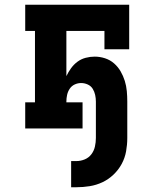

<svg xmlns="http://www.w3.org/2000/svg" viewBox="-20 -540 640 807"><path d="M279 247V137H301Q319 137 336 130Q353 123 364 108.5Q375 94 379 76Q383 58 383 40V-113Q383 -127 380 -141Q377 -155 369.5 -167Q362 -179 348.5 -185Q335 -191 321 -191Q307 -191 294 -185Q281 -179 273 -167Q265 -155 262 -141Q259 -127 259 -113V-110H327V0H86V-110H127V-410H86V-520H523V-333H419V-410H259V-220Q267 -237 278.5 -253Q290 -269 305.5 -280.5Q321 -292 340 -297Q359 -302 378 -302Q400 -302 421.5 -295Q443 -288 459.5 -273.5Q476 -259 487 -240Q498 -221 504.5 -200Q511 -179 513 -157Q515 -135 515 -113V40Q515 68 510 96Q505 124 491.5 149Q478 174 457 194Q436 214 410.5 226Q385 238 357 242.5Q329 247 301 247Z"/></svg>

Font: Iosevka HT Extrabold Extended
Style: Regular
Weight: 800
Width: 7
Monospace: yes
Designer: Belleve Invis
Foundry: Belleve Invis
Version: Version 32.3.0; ttfautohint (v1.8.4)